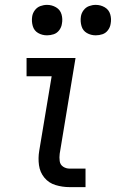

<svg xmlns="http://www.w3.org/2000/svg" viewBox="-20 -768 476 788"><path d="M266 0H331V-76H266Q251 -76 239 -84Q227 -92 225 -107Q223 -122 225 -137L290 -530H89V-455H192L141 -149Q136 -119 140 -90Q144 -61 162 -39Q180 -17 208 -8.5Q236 0 266 0ZM373 -623Q387 -623 400.5 -627.5Q414 -632 423 -644Q432 -656 434 -670Q438 -690 432.5 -709Q427 -728 410 -738Q393 -748 373 -748Q359 -748 345.5 -743Q332 -738 323 -726Q314 -714 312 -700Q309 -680 314.5 -661Q320 -642 336.5 -632.5Q353 -623 373 -623ZM173 -623Q187 -623 200.5 -627.5Q214 -632 223 -644Q232 -656 234 -670Q238 -690 232.5 -709Q227 -728 210 -738Q193 -748 173 -748Q159 -748 145.5 -743Q132 -738 123 -726Q114 -714 112 -700Q109 -680 114.5 -661Q120 -642 136.5 -632.5Q153 -623 173 -623Z"/></svg>

Font: Iosevka Sparkle
Style: Italic
Weight: 400
Italic angle: -9°
Designer: Belleve Invis
Foundry: Belleve Invis
Version: Version 4.5.0; ttfautohint (v1.8.3)